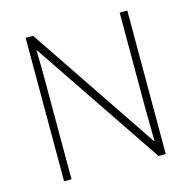

<svg xmlns="http://www.w3.org/2000/svg" viewBox="-105 -818 921 923"><g transform="rotate(-15 355.5 -357.0)"><path d="M608 0H572L139 -642H137Q138 -601 138.5 -562.5Q139 -524 139 -481V0H102V-714H139L570 -74H572Q572 -108 571 -151Q570 -194 570 -231V-714H608Z"/></g></svg>

Font: Noto Sans Bengali ExtraLight
Style: Regular
Weight: 200
Designer: Jelle Bosma - Monotype Design Team
Foundry: Monotype Imaging Inc.
Version: Version 2.003; ttfautohint (v1.8.4.7-5d5b)